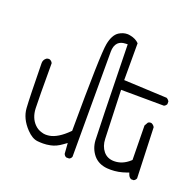

<svg xmlns="http://www.w3.org/2000/svg" viewBox="-92 -587 685 672"><g transform="rotate(20 250.0 -250.5)"><path d="M479 -298.3Q485.4 -300.8 488.8 -307.6V-317.4Q485.4 -324.2 478.5 -327.6L317.9 -335V-472.2Q305.7 -484.9 285.2 -488.8Q279.3 -490.2 273.9 -490.2Q258.3 -490.2 243.2 -481Q223.1 -468.3 216.3 -431.6Q208.5 -391.6 207.5 -106L205.1 -103.5Q168.9 -67.4 138.2 -62.5Q131.8 -61.5 124.5 -61.5Q117.2 -61.5 108.4 -64.5Q94.2 -68.4 83 -79.6Q62 -100.6 60.5 -136.2Q59.1 -169.4 59.1 -303.7Q55.7 -311 48.3 -314Q46.9 -314.5 44.9 -314.5Q38.6 -314.5 34.7 -311Q25.9 -303.7 25.9 -292Q27.8 -162.6 30.3 -126.5Q32.7 -87.9 64.9 -54.2Q85.9 -32.2 106 -30.3Q114.7 -29.3 127 -29.3Q139.2 -29.3 153.3 -32.2Q174.3 -36.1 195.3 -51.8L207.5 -60.5L210.4 -21.5Q213.4 -13.7 220.2 -11.2H231L235.8 -14.6Q238.3 -17.1 239.7 -21V-412.1Q239.7 -434.6 251 -446.3Q261.2 -456.1 277.8 -456.5L286.6 -457Q293.5 -132.3 295.4 -102.1Q297.4 -71.8 315.9 -49.3Q334.5 -27.3 367.2 -24.4Q374 -23.9 380.9 -23.9Q408.7 -23.9 437.5 -34.2L445.3 -37.1L448.2 -29.3Q451.7 -20.5 459.5 -17.1H468.8Q475.6 -20.5 478 -27.3L471.2 -215.3Q467.3 -222.7 459.5 -226.1Q458 -226.6 456.5 -226.6Q450.7 -226.6 446.8 -223.6L439 -210L440.9 -82.5L438 -79.6Q412.1 -56.2 381.3 -56.2Q356 -56.2 341.3 -74Q326.7 -91.8 325.7 -119.1L319.3 -299.3Z"/></g></svg>

Font: NaikaiFont
Style: Light
Weight: 300
Version: Version 1.89